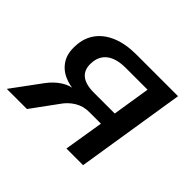

<svg xmlns="http://www.w3.org/2000/svg" viewBox="-117 -654 815 815"><g transform="rotate(45 290.5 -246.0)"><path d="M1 0 96 -129Q120 -162 150.5 -181.5Q181 -201 208 -201H223V-197Q178 -198 144.5 -214Q111 -230 93 -260.5Q75 -291 78 -336Q80 -384 105.5 -419Q131 -454 177 -473Q223 -492 286 -492H537L459 0H359L388 -178H318Q282 -178 253.5 -160.5Q225 -143 206 -115L122 0ZM274 -250H399L426 -420H295Q239 -420 209 -397Q179 -374 177 -331Q175 -290 199.5 -270Q224 -250 274 -250Z"/></g></svg>

Font: Nunito Sans 10pt SemiBold
Style: Italic
Weight: 600
Italic angle: -9°
Designer: Vernon Adams
Foundry: Vernon Adams
Version: Version 3.101;gftools[0.9.27]